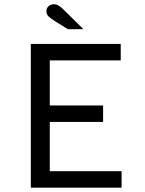

<svg xmlns="http://www.w3.org/2000/svg" viewBox="-20 -872 672 892"><path d="M123.2 0V-668H540.9V-591.3H211.3V-382.1H459V-305.6H211.3V-76.7H544.9V0ZM295.5 -736.2 236.9 -772.7Q213.2 -787.6 204.4 -796.8Q195.6 -805.9 195.6 -819.5Q195.6 -834.6 205.6 -843.4Q215.6 -852.2 230.6 -852.2Q242.6 -852.2 253.1 -845.8Q263.6 -839.3 278.4 -824.3L367.6 -736.2Z"/></svg>

Font: Atkinson Hyperlegible Mono ExtraLight
Style: Regular
Weight: 200
Monospace: yes
Designer: Elliott Scott, Megan Eiswerth, Linus Boman, Theodore Petrosky, Letters from Sweden
Foundry: Applied Design Works, Letters from Sweden
Version: Version 2.001